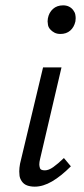

<svg xmlns="http://www.w3.org/2000/svg" viewBox="-20 -693 315 718"><path d="M110 5Q94 5 81.5 0.5Q69 -4 61.5 -15Q54 -26 53 -36.5Q52 -47 52 -52Q52 -65 55 -81L141 -441H210L130 -99Q127 -87 127 -78Q127 -72 129.5 -64Q132 -56 148 -56Q162 -56 179 -68Q196 -80 219 -102L245 -71Q208 -34 174.5 -14.5Q141 5 110 5ZM206 -566Q193 -566 183.5 -571Q174 -576 167.5 -583.5Q161 -591 159.5 -599.5Q158 -608 158 -613Q158 -619 159 -624Q163 -646 178 -659.5Q193 -673 216 -673Q228 -673 237.5 -668.5Q247 -664 253.5 -655.5Q260 -647 261.5 -639Q263 -631 263 -625Q263 -620 262 -613Q257 -591 242.5 -578.5Q228 -566 206 -566Z"/></svg>

Font: Isabella Sans
Style: Italic
Weight: 400
Italic angle: -12°
Designer: Christian Thalmann (Catharsis Fonts), Cristiano Sobral
Foundry: The Isabella Sans Project Authors
Version: Version 2.026; ttfautohint (v1.8.4.7-5d5b-dirty)